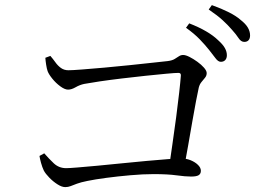

<svg xmlns="http://www.w3.org/2000/svg" viewBox="-20 -806 1040 762"><path d="M809.8 -607.9Q794.4 -627.3 772.8 -649.8Q751.3 -672.2 718.2 -695.8L731 -713.3Q770.2 -698 798.6 -681.3Q827.1 -664.6 845.7 -646.4Q864.7 -629.4 872.6 -615.1Q880.4 -600.9 880.4 -586.9Q880.4 -574.6 873.9 -567.6Q867.5 -560.7 856.4 -560.7Q845.7 -560.7 835.2 -575Q824.7 -589.3 809.8 -607.9ZM900.8 -687.7Q884.1 -707.1 863.6 -725.8Q843.2 -744.6 808.3 -768.3L820.8 -785.7Q859.5 -771.8 888.4 -757.2Q917.3 -742.6 934.5 -727.4Q955.1 -711.3 963.8 -696.2Q972.5 -681.1 972.5 -665.4Q972.5 -653 966.4 -646.3Q960.4 -639.7 949.5 -639.7Q936.6 -639.7 926.9 -654.6Q917.2 -669.5 900.8 -687.7ZM160 -576.7 179.9 -584.1Q190.2 -572.2 199.9 -558.7Q209.5 -545.1 221.9 -536.2Q234.4 -527.2 251.4 -527.2Q266.8 -527.2 305.4 -530.2Q344.1 -533.2 394.1 -537.6Q444.2 -542 494.9 -547.4Q545.6 -552.8 586.5 -557.2Q627.4 -561.6 645.6 -563.6Q663.3 -565.8 673.1 -571.9Q683 -577.9 690.4 -582.9Q697.9 -587.8 706.7 -587.8Q717 -587.8 732.3 -580Q747.5 -572.3 763.4 -560.8Q779.2 -549.3 789.8 -537.2Q800.3 -525 800.3 -516.1Q800.3 -505.6 793.9 -497.8Q787.6 -489.9 780.1 -481Q772.5 -472.2 768.9 -458.5Q764.8 -439.8 758 -404.9Q751.1 -370 743.4 -324.5Q735.7 -279 726.9 -229.7Q718.2 -180.4 709.4 -132.9H649.7Q656.3 -178.8 664.2 -233.2Q672.1 -287.5 679.2 -341.1Q686.2 -394.7 691.1 -438.2Q696 -481.7 697.8 -505.9Q698.8 -516.7 688.2 -516.7Q675.2 -516.7 640 -513.4Q604.8 -510.2 558.5 -505.3Q512.2 -500.4 463.7 -494.6Q415.1 -488.8 375.3 -482.9Q335.4 -477 314.5 -473Q296.6 -469.3 280.2 -459.8Q263.8 -450.3 250.3 -450.3Q237 -450.3 219.2 -463.5Q201.3 -476.7 187.5 -493.9Q173.6 -511.1 169 -523.6Q165.6 -533.3 163.1 -549.4Q160.6 -565.4 160 -576.7ZM136.7 -187.1 155.6 -197.5Q172.7 -177.6 193.2 -158.1Q213.7 -138.6 242.6 -138.6Q254.1 -138.6 287 -141.3Q320 -144 366.6 -148.3Q413.1 -152.7 464.2 -157.9Q515.4 -163.1 562.8 -167.4Q610.2 -171.7 646.1 -174.4Q682.1 -177.1 696.2 -177.1Q718.3 -177.6 736.5 -170.1Q754.7 -162.6 765.9 -151.4Q777.2 -140.3 777.2 -128.1Q777.2 -116.2 768.4 -110.7Q759.7 -105.3 738.4 -105.3Q715.7 -105.3 680.9 -110.1Q646.1 -115 589.7 -115Q547.4 -115 497.3 -110.5Q447.1 -106.1 401.9 -100.1Q356.7 -94.1 326.8 -87.9Q300.5 -82.6 285.5 -77Q270.5 -71.4 260.4 -67.4Q250.3 -63.4 238.8 -63.4Q225.3 -63.4 207.9 -74.6Q190.5 -85.7 175.5 -101.2Q160.4 -116.7 153.8 -129.3Q147.6 -142.2 142.7 -160Q137.9 -177.9 136.7 -187.1Z"/></svg>

Font: Noto Serif SC
Style: Regular
Weight: 200
Designer: Ryoko NISHIZUKA 西塚涼子 (kana & ideographs); Frank Grießhammer (Latin, Greek & Cyrillic); Wenlong ZHANG 张文龙 (bopomofo); San
Foundry: Adobe
Version: Version 2.001;hotconv 1.1.0;makeotfexe 2.6.0